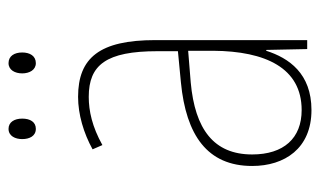

<svg xmlns="http://www.w3.org/2000/svg" viewBox="-170 -570 750 450"><g transform="rotate(-90 205.0 -345.0)"><path d="M104 -668C104 -651 111 -636 128 -636C144 -636 152 -649 152 -668C152 -686 144 -700 128 -700C111 -700 104 -684 104 -668ZM258 -668C258 -651 266 -636 282 -636C299 -636 307 -650 307 -668C307 -686 299 -700 282 -700C266 -700 258 -685 258 -668ZM203 -537C162 -537 118 -524 80 -503L90 -480C133 -504 170 -512 203 -512C278 -512 310 -471 310 -351V-303L237 -296C113 -284 41 -234 41 -129C41 -53 82 10 172 10C258 10 294 -43 311 -96H313L315 0H336V-356C336 -486 295 -537 203 -537ZM237 -273 311 -279V-220C310 -98 271 -13 172 -13C106 -13 68 -55 68 -129C68 -219 127 -263 237 -273Z"/></g></svg>

Font: Noto Sans Arabic UI Cn Th
Style: Regular
Weight: 100
Width: 3
Designer: Monotype Design Team, Nadine Chahine and Nizar Qandah
Foundry: Monotype Imaging Inc.
Version: Version 2.010